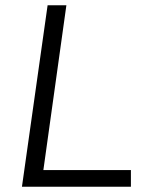

<svg xmlns="http://www.w3.org/2000/svg" viewBox="-20 -706 572 726"><path d="M63 0 160 -686H231L144 -63H475V0Z"/></svg>

Font: Chivo Medium ExtraLight
Style: Italic
Weight: 250
Italic angle: -8.05°
Version: Version 2.002